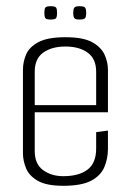

<svg xmlns="http://www.w3.org/2000/svg" viewBox="-20 -595 423 619"><path d="M184 4Q130 4 102 -12Q74 -28 64 -52.5Q54 -77 54 -101V-370Q54 -395 64 -419Q74 -443 103.5 -459Q133 -475 191 -475Q248 -475 277 -459Q306 -443 317 -419Q328 -395 328 -370V-252L290 -250V-364Q290 -405 263 -425Q236 -445 191 -445Q147 -445 119.5 -425.5Q92 -406 92 -364V-108Q92 -66 119 -46.5Q146 -27 184 -27Q234 -27 262 -48Q290 -69 290 -116V-169L328 -174V-115Q328 -84 316.5 -56.5Q305 -29 274 -12.5Q243 4 184 4ZM62 -233V-256H328V-233ZM236 -532Q222 -532 219 -537.5Q216 -543 216 -553Q216 -564 219 -569.5Q222 -575 236 -575Q252 -575 255 -569.5Q258 -564 258 -553Q258 -543 255 -537.5Q252 -532 236 -532ZM143 -532Q128 -532 125.5 -537.5Q123 -543 123 -553Q123 -564 125.5 -569.5Q128 -575 143 -575Q159 -575 161.5 -569.5Q164 -564 164 -553Q164 -543 161.5 -537.5Q159 -532 143 -532Z"/></svg>

Font: Smooch Sans Thin Light
Style: Regular
Weight: 300
Version: Version 1.010